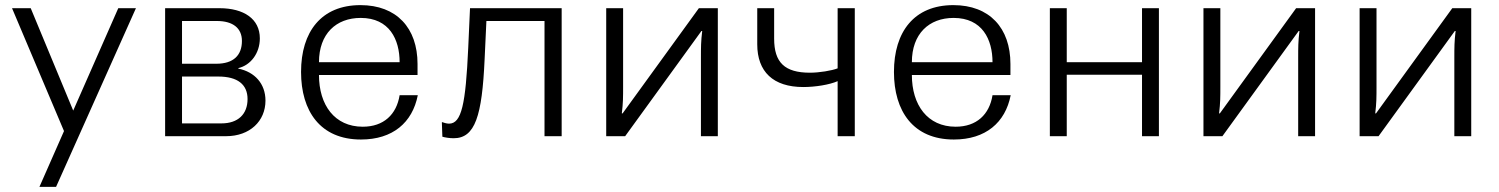

<svg xmlns="http://www.w3.org/2000/svg" viewBox="-20 -532 5854 750"><path d="M100 -500H27L230 -20L134 198H199L511 -500H442L266 -100Z M833 -233C908 -233 947 -202 947 -145C947 -86 910 -50 845 -50H691V-233ZM827 -450C890 -450 925 -422 925 -372C925 -316 892 -283 825 -283H691V-450ZM863 0C956 0 1017 -59 1017 -139C1017 -205 975 -251 911 -264V-266C959 -277 995 -324 995 -382C995 -458 933 -500 837 -500H625V0Z M1156 -251C1156 -98 1231 13 1390 13C1514 13 1591 -53 1612 -160H1541C1529 -85 1479 -37 1397 -37C1287 -37 1226 -122 1226 -239H1611V-282C1611 -423 1529 -512 1388 -512C1235 -512 1156 -408 1156 -251ZM1226 -289C1226 -400 1293 -462 1389 -462C1501 -462 1541 -378 1541 -289Z M1706 -54 1708 2C1718 5 1736 8 1752 8C1836 8 1863 -79 1873 -300L1880 -450H2107V0H2174V-500H1816L1809 -345C1799 -125 1783 -49 1734 -49C1724 -49 1713 -53 1707 -55Z M2348 0H2422L2720 -411H2723C2718 -370 2718 -347 2718 -306V0H2784V-500H2710L2412 -89H2409C2414 -130 2414 -153 2414 -194V-500H2348Z M2938 -359C2938 -252 3000 -192 3118 -192C3164 -192 3221 -201 3252 -215V0H3319V-500H3252V-265C3229 -256 3180 -248 3144 -248C3045 -248 3004 -288 3004 -381V-500H2938Z M3472 -251C3472 -98 3547 13 3706 13C3830 13 3907 -53 3928 -160H3857C3845 -85 3795 -37 3713 -37C3603 -37 3542 -122 3542 -239H3927V-282C3927 -423 3845 -512 3704 -512C3551 -512 3472 -408 3472 -251ZM3542 -289C3542 -400 3609 -462 3705 -462C3817 -462 3857 -378 3857 -289Z M4081 0H4147V-240H4441V0H4507V-500H4441V-289H4147V-500H4081Z M4681 0H4755L5053 -411H5056C5051 -370 5051 -347 5051 -306V0H5117V-500H5043L4745 -89H4742C4747 -130 4747 -153 4747 -194V-500H4681Z M5291 0H5365L5663 -411H5666C5661 -370 5661 -347 5661 -306V0H5727V-500H5653L5355 -89H5352C5357 -130 5357 -153 5357 -194V-500H5291Z"/></svg>

Font: Perun Light
Style: Regular
Weight: 300
Foundry: Copyright (c) Stefan Peev, Context Ltd, 2016
Version: Version 1.089